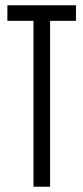

<svg xmlns="http://www.w3.org/2000/svg" viewBox="-20 -708 316 728"><path d="M107 0V-629H8V-688H268V-629H170V0Z"/></svg>

Font: Saira Ultra Condensed
Style: Regular
Weight: 400
Width: 1
Designer: Hector Gatti with collaboration of the Omnibus-Type team
Foundry: Omnibus-Type
Version: Version 1.001; ttfautohint (v1.8)